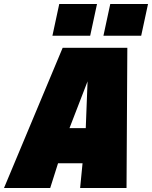

<svg xmlns="http://www.w3.org/2000/svg" viewBox="-60 -936 757 956"><path d="M574 -698 570 0H339L351 -123H229L190 0H-40L252 -698ZM367 -298 376 -531 286 -298ZM489 -916H677L643 -758H455ZM235 -916H423L389 -758H201Z"/></svg>

Font: Azeret Mono Black
Style: Italic
Weight: 900
Italic angle: -12°
Designer: Martin Vácha
Foundry: Displaay
Version: Version 1.000; Glyphs 3.0.3, build 3074